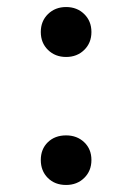

<svg xmlns="http://www.w3.org/2000/svg" viewBox="-20 -516 375 546"><path d="M219.5 -374Q240 -394 240 -425Q240 -456 219.5 -476Q199 -496 168 -496Q137 -496 116.5 -476Q96 -456 96 -425Q96 -394 116.5 -374Q137 -354 168 -354Q199 -354 219.5 -374ZM168 -131Q136 -131 116 -111.5Q96 -92 96 -61Q96 -30 116 -10Q136 10 168 10Q199 10 219.5 -10Q240 -30 240 -61Q240 -92 219.5 -111.5Q199 -131 168 -131Z"/></svg>

Font: Solway
Style: Regular
Weight: 400
Designer: Mariya V. Pigoulevskaya
Foundry: The Northern Block Ltd.
Version: Version 1.000;hotconv 1.0.109;makeotfexe 2.5.65596